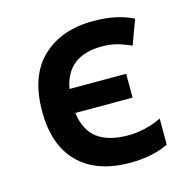

<svg xmlns="http://www.w3.org/2000/svg" viewBox="-88 -641 739 739"><g transform="rotate(-15 281.5 -271.0)"><path d="M344 11Q210 11 138 -61Q66 -133 66 -267Q66 -409 142 -481Q218 -553 346 -553Q394 -553 433.5 -544.5Q473 -536 504 -520L468 -422Q435 -437 409 -443.5Q383 -450 352 -450Q213 -450 190 -324H416V-229H188Q197 -159 240.5 -126Q284 -93 364 -93Q430 -93 496 -124V-20Q431 11 344 11Z"/></g></svg>

Font: Noto Sans Mono SemiCondensed SemiBold
Style: Regular
Weight: 600
Width: 4
Designer: Monotype Design Team
Foundry: Monotype Imaging Inc.
Version: Version 2.014; ttfautohint (v1.8.4.7-5d5b)